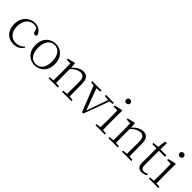

<svg xmlns="http://www.w3.org/2000/svg" viewBox="277 -2062 3384 3384"><g transform="rotate(45 1969.0 -370.0)"><path d="M292 14Q183 14 117.5 -56Q52 -126 52 -248Q52 -335 87.5 -396.5Q123 -458 180 -490Q237 -522 302 -522Q365 -522 413.5 -489Q462 -456 482 -398Q475 -368 446 -368Q410 -368 404 -404L381 -474Q344 -491 303 -491Q224 -491 170 -427.5Q116 -364 116 -255Q116 -148 170 -89Q224 -30 309 -30Q399 -30 469 -101L484 -88Q452 -40 406 -13Q360 14 292 14Z M819 14Q758 14 703 -15Q648 -44 613.5 -103.5Q579 -163 579 -253Q579 -343 614 -403Q649 -463 704 -492.5Q759 -522 819 -522Q880 -522 935 -492.5Q990 -463 1025 -403Q1060 -343 1060 -253Q1060 -163 1025 -103.5Q990 -44 935 -15Q880 14 819 14ZM819 -16Q899 -16 945.5 -77.5Q992 -139 992 -252Q992 -365 945.5 -428Q899 -491 819 -491Q739 -491 692.5 -428Q646 -365 646 -252Q646 -139 692.5 -77.5Q739 -16 819 -16Z M1581 0H1494V-27L1582 -36L1584 -226V-334Q1584 -412 1558 -443Q1532 -474 1486 -474Q1452 -474 1406.5 -454Q1361 -434 1307 -380V-226L1309 -36L1389 -27V0H1156V-27L1244 -36L1246 -226V-281Q1246 -385 1243 -455L1151 -459V-485L1288 -519L1301 -511L1306 -412Q1357 -469 1409 -495.5Q1461 -522 1510 -522Q1574 -522 1609 -479.5Q1644 -437 1644 -335V-226L1646 -36L1727 -27V0Z M2079 -479V-508H2277V-479L2207 -471L2029 6H1997L1807 -473L1736 -479V-508H1969V-479L1877 -472L2028 -68L2171 -471Z M2438 -655Q2417 -655 2402.5 -668.5Q2388 -682 2388 -704Q2388 -748 2438 -754Q2458 -754 2473.5 -740Q2489 -726 2489 -704Q2489 -661 2438 -655ZM2413 0H2325V-27L2414 -36Q2417 -145 2417 -226V-281Q2417 -383 2413 -456L2320 -459V-485L2467 -519L2479 -511L2477 -377V-226L2479 -35L2560 -27V0Z M3074 0H2987V-27L3075 -36L3077 -226V-334Q3077 -412 3051 -443Q3025 -474 2979 -474Q2945 -474 2899.5 -454Q2854 -434 2800 -380V-226L2802 -36L2882 -27V0H2649V-27L2737 -36L2739 -226V-281Q2739 -385 2736 -455L2644 -459V-485L2781 -519L2794 -511L2799 -412Q2850 -469 2902 -495.5Q2954 -522 3003 -522Q3067 -522 3102 -479.5Q3137 -437 3137 -335V-226L3139 -36L3220 -27V0Z M3488 14Q3429 14 3401.5 -17.5Q3374 -49 3374 -112Q3374 -157 3375 -196V-472H3270V-502L3377 -510L3398 -663H3441L3436 -508H3585V-472H3436V-115Q3436 -67 3453.5 -45.5Q3471 -24 3505 -24Q3528 -24 3545.5 -30Q3563 -36 3583 -47L3597 -29Q3557 14 3488 14Z M3771 -655Q3750 -655 3735.5 -668.5Q3721 -682 3721 -704Q3721 -748 3771 -754Q3791 -754 3806.5 -740Q3822 -726 3822 -704Q3822 -661 3771 -655ZM3746 0H3658V-27L3747 -36Q3750 -145 3750 -226V-281Q3750 -383 3746 -456L3653 -459V-485L3800 -519L3812 -511L3810 -377V-226L3812 -35L3893 -27V0Z"/></g></svg>

Font: Minh Nguyen ExtraLight
Style: Regular
Weight: 250
Designer: Ryoko NISHIZUKA 西塚涼子 (kana & ideographs); Frank Grießhammer (Latin, Greek & Cyrillic); Wenlong ZHANG 张文龙 (bopomofo); San
Foundry: Adobe
Version: Version 1.100;July 7, 2023;FontCreator 14.0.0.2814 64-bit